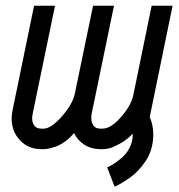

<svg xmlns="http://www.w3.org/2000/svg" viewBox="-20 -520 640 685"><path d="M244.1 -45.4Q229 -26.9 210.9 -14.2Q192.9 -1.5 176.8 3.7Q160.6 8.8 151.1 10.5Q141.6 12.2 135.3 12.2H127.9Q81.1 12.2 51.3 -19.5Q21.5 -51.3 21.5 -97.7Q21.5 -109.9 24.9 -127L101.6 -499.5H176.3L96.2 -112.3Q94.7 -104.5 94.7 -97.7Q94.7 -82 102.8 -71.5Q110.8 -61 127.9 -61H135.3Q162.1 -61 200.7 -104.7Q239.3 -148.4 247.1 -186.5L312 -499.5H386.7L306.6 -112.3Q305.7 -107.4 305.7 -98.6Q305.7 -83.5 313.2 -72.3Q320.8 -61 338.4 -61H345.7Q375.5 -61 411.6 -102.3Q447.8 -143.6 455.6 -180.7L521 -499.5H595.7L514.2 -102.5Q526.9 -73.7 526.9 -39.1Q526.9 -12.2 519.3 12.5Q511.7 37.1 499.5 54.9Q487.3 72.8 472.7 88.4Q458 104 443.1 114.3Q428.2 124.5 416 131.8Q403.8 139.2 396.5 142.6L388.7 145.5L362.3 77.1Q371.1 73.7 383.3 66.2Q395.5 58.6 412.8 44.4Q430.2 30.3 441.9 8.1Q453.6 -14.2 453.6 -39.1V-43Q431.2 -19.5 405.3 -6.1Q379.4 7.3 367.2 9.8Q355 12.2 345.7 12.2H338.4Q306.2 12.2 281.5 -3.4Q256.8 -19 244.1 -45.4Z"/></svg>

Font: Anka/Coder
Style: Italic
Weight: 400
Italic angle: -12°
Monospace: yes
Version: Version 001.100